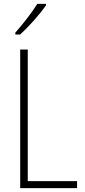

<svg xmlns="http://www.w3.org/2000/svg" viewBox="-20 -969 436 989"><path d="M217 -942V-949H172C142 -901 102 -850 59 -801V-791H83C126 -829 185 -895 217 -942ZM84 0H377V-36H123V-714H84Z"/></svg>

Font: Noto Sans Hebrew Condensed ExtraLight
Style: Regular
Weight: 200
Width: 3
Designer: Monotype Design Team
Foundry: Monotype Imaging Inc.
Version: Version 2.004